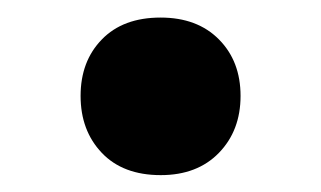

<svg xmlns="http://www.w3.org/2000/svg" viewBox="-20 -437 373 223"><path d="M166.7 -233.6Q122.8 -233.6 98.2 -259.5Q73.6 -285.4 73.6 -325.6Q73.6 -365.9 98.3 -391.2Q122.9 -416.6 166.5 -416.6Q209.2 -416.6 234.3 -391.2Q259.4 -365.9 259.4 -325.6Q259.4 -285.4 234.3 -259.5Q209.2 -233.6 166.7 -233.6Z"/></svg>

Font: Baloo Bhaijaan 2
Style: Regular
Weight: 400
Designer: Sanskriti Dholi, Noopur Datye and Ek Type
Foundry: Ek Type
Version: Version 1.701